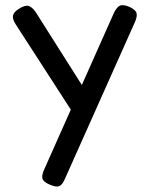

<svg xmlns="http://www.w3.org/2000/svg" viewBox="-20 -500 566 732"><path d="M170 204Q146 194 142 181.5Q138 169 149 145L250 -82L40 -407Q27 -427 29.5 -440.5Q32 -454 53 -467Q75 -481 88.5 -477.5Q102 -474 116 -454L292 -176L414 -450Q425 -473 437 -478.5Q449 -484 473 -474Q497 -463 500.5 -450Q504 -437 494 -415L227 183Q217 206 205 210Q193 214 170 204Z"/></svg>

Font: Fredoka
Style: Regular
Weight: 400
Designer: Ben Nathan
Foundry: Milena B. Brandão, Ben Nathan
Version: Version 2.001